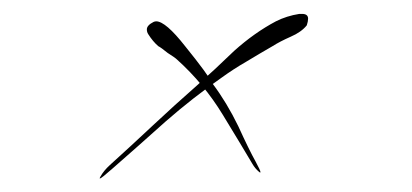

<svg xmlns="http://www.w3.org/2000/svg" viewBox="-20 -446 599 279"><path d="M203.1 -414.1Q205.1 -415 207 -415Q220.7 -415 249 -378.9Q282.2 -337.9 289.1 -324.2Q309.6 -296.9 326.2 -262.7Q341.8 -228.5 351.6 -210.9Q358.4 -198.2 358.4 -196.3Q358.4 -195.3 358.4 -195.3Q357.4 -195.3 356.4 -196.3Q350.6 -201.2 346.7 -208Q331.1 -234.4 303.7 -279.3Q276.4 -324.2 237.3 -359.4Q234.4 -362.3 223.6 -369.1Q213.9 -377 210 -378.9Q202.1 -385.7 195.3 -396.5Q193.4 -399.4 193.4 -403.3Q193.4 -409.2 203.1 -414.1ZM425.8 -409.2Q418 -399.4 402.3 -392.6Q386.7 -385.7 376 -378.9Q357.4 -368.2 337.9 -356.4Q319.3 -345.7 301.8 -333Q259.8 -303.7 220.7 -269.5Q181.6 -234.4 143.6 -201.2Q127 -186.5 125 -186.5Q125 -186.5 125 -187.5Q125 -187.5 126 -189.5Q130.9 -198.2 139.6 -206.1Q170.9 -234.4 202.1 -263.7Q233.4 -293 265.6 -321.3Q292 -344.7 320.3 -372.1Q349.6 -398.4 380.9 -415Q396.5 -422.9 415 -425.8Q417 -425.8 418.9 -425.8Q427.7 -425.8 427.7 -418.9Q427.7 -415 425.8 -409.2Z"/></svg>

Font: Margalida Font
Style: Regular
Weight: 400
Designer: Mateu Riera. mateurierasureda@hotmail.com
Version: Version 1.0